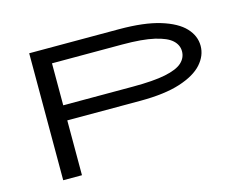

<svg xmlns="http://www.w3.org/2000/svg" viewBox="-88 -766 1176 910"><g transform="rotate(-15 500.0 -311.5)"><path d="M118 0V-623H558Q682 -623 760 -599Q838 -575 875 -535.5Q912 -496 912 -447Q912 -399 876 -358.5Q840 -318 764 -293.5Q688 -269 568 -269H210V0ZM210 -343H552Q653 -343 711.5 -355Q770 -367 795 -390Q820 -413 820 -445Q820 -476 795 -499Q770 -522 711.5 -535.5Q653 -549 554 -549H210Z"/></g></svg>

Font: Inconsolata UltraExpanded
Style: Regular
Weight: 400
Width: 9
Monospace: yes
Designer: Raph Levien, Cyreal, Brenton Simpson
Foundry: Raph Levien, Cyreal, Google
Version: Version 3.000; ttfautohint (v1.8.2.53-6de2)